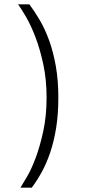

<svg xmlns="http://www.w3.org/2000/svg" viewBox="-20 -732 390 882"><path d="M74 130Q84 114 104.5 79Q125 44 144.5 -8.5Q164 -61 179 -130.5Q194 -200 194 -284Q194 -366 179 -436Q164 -506 143 -561Q122 -616 99.5 -654.5Q77 -693 63 -712H115Q139 -680 163 -639Q187 -598 206 -545.5Q225 -493 236.5 -428Q248 -363 248 -284Q248 -207 238 -145Q228 -83 211 -32.5Q194 18 172 58Q150 98 126 130Z"/></svg>

Font: Transpass ExtraLight
Style: Regular
Weight: 200
Designer: Delve Withrington
Foundry: Delve Fonts
Version: Version 1.001;December 18, 2019;FontCreator 12.0.0.2547 64-b